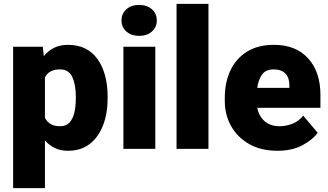

<svg xmlns="http://www.w3.org/2000/svg" viewBox="-20 -770 1698 993"><path d="M536.6 -270.5V-260.3Q536.6 -183.6 513.2 -122.3Q489.7 -61 444.1 -25.6Q398.4 9.8 331.5 9.8Q293 9.8 263.7 -4.4Q234.4 -18.6 212.4 -43.5V203.1H47.9V-528.3H201.2L206.5 -479.5Q229 -507.3 259.5 -522.7Q290 -538.1 331.1 -538.1Q431.6 -538.1 484.1 -464.6Q536.6 -391.1 536.6 -270.5ZM372.1 -260.3V-270.5Q372.1 -332 354 -371.6Q335.9 -411.1 290 -411.1Q232.4 -411.1 212.4 -369.1V-160.6Q222.7 -140.1 241.7 -128.7Q260.7 -117.2 291 -117.2Q322.3 -117.2 339.8 -136.5Q357.4 -155.8 364.7 -188.2Q372.1 -220.7 372.1 -260.3Z M608.4 -664.6Q608.4 -699.7 633.8 -722.2Q659.2 -744.6 699.7 -744.6Q740.2 -744.6 765.6 -722.2Q791 -699.7 791 -664.6Q791 -629.4 765.6 -606.9Q740.2 -584.5 699.7 -584.5Q659.2 -584.5 633.8 -606.9Q608.4 -629.4 608.4 -664.6ZM783.2 -528.3V0H618.2V-528.3Z M1058.1 -750V0H893.1V-750Z M1415 9.8Q1329.1 9.8 1268.1 -25.4Q1207 -60.5 1174.8 -118.9Q1142.6 -177.2 1142.6 -246.6V-265.1Q1142.6 -342.3 1170.9 -404.1Q1199.2 -465.8 1256.1 -502Q1313 -538.1 1397.5 -538.1Q1509.8 -538.1 1573.5 -468.3Q1637.2 -398.4 1637.2 -279.3V-212.4H1310.5Q1319.3 -168.5 1349.1 -142.8Q1378.9 -117.2 1425.8 -117.2Q1459.5 -117.2 1492.2 -129.9Q1524.9 -142.6 1548.3 -171.9L1623 -83Q1598.6 -48.3 1544.9 -19.3Q1491.2 9.8 1415 9.8ZM1396 -411.1Q1354 -411.1 1335 -384Q1315.9 -356.9 1310.5 -315.4H1476.6V-328.1Q1477.1 -367.2 1456.1 -389.2Q1435.1 -411.1 1396 -411.1Z"/></svg>

Font: Vazirmatn UI FD Black
Style: Regular
Weight: 900
Designer: Saber Rastikerdar
Foundry: Saber Rastikerdar
Version: Version 33.003